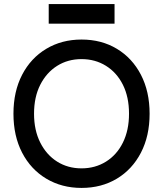

<svg xmlns="http://www.w3.org/2000/svg" viewBox="-20 -908 800 942"><path d="M380 14Q283 14 207 -31.5Q131 -77 88.5 -159Q46 -241 46 -350Q46 -459 88.5 -541Q131 -623 207 -668.5Q283 -714 380 -714Q478 -714 553.5 -668.5Q629 -623 671.5 -541Q714 -459 714 -350Q714 -241 671.5 -159Q629 -77 553.5 -31.5Q478 14 380 14ZM380 -82Q447 -82 500 -115Q553 -148 583 -208.5Q613 -269 613 -350Q613 -432 583 -492Q553 -552 500 -585Q447 -618 380 -618Q313 -618 260.5 -585Q208 -552 177.5 -492Q147 -432 147 -350Q147 -269 177.5 -208.5Q208 -148 260.5 -115Q313 -82 380 -82ZM219 -792V-888H542V-792Z"/></svg>

Font: Fustat SemiBold
Style: Regular
Weight: 600
Designer: Mohamed Gaber, Khaled Hosny, Laura Garcia Mut
Foundry: Kief Type Foundry, Alif Type Foundry, Hard Type Foundry
Version: Version 1.007